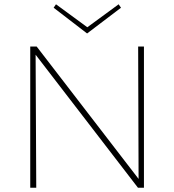

<svg xmlns="http://www.w3.org/2000/svg" viewBox="-20 -875 813 895"><path d="M386 -719 230 -839 241 -855 387 -748 533 -855 544 -839ZM651 -658V0H623L146 -620L149 0H121V-658H151L626 -41L624 -658Z"/></svg>

Font: Ysabeau Infant Extralight
Style: Regular
Weight: 200
Designer: Christian Thalmann (Catharsis Fonts)
Version: Version 0.003